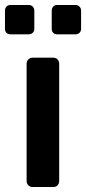

<svg xmlns="http://www.w3.org/2000/svg" viewBox="-41 -752 346 772"><path d="M90 0Q80 0 73 -7Q66 -14 66 -24V-496Q66 -506 73 -513Q80 -520 90 -520H173Q184 -520 190.5 -513Q197 -506 197 -496V-24Q197 -14 190.5 -7Q184 0 173 0ZM189 -614Q179 -614 173 -620Q167 -626 167 -636V-709Q167 -719 173 -725.5Q179 -732 189 -732H262Q272 -732 278.5 -725.5Q285 -719 285 -709V-636Q285 -626 278.5 -620Q272 -614 262 -614ZM1 -614Q-9 -614 -15 -620Q-21 -626 -21 -636V-709Q-21 -719 -15 -725.5Q-9 -732 1 -732H74Q84 -732 90.5 -725.5Q97 -719 97 -709V-636Q97 -626 90.5 -620Q84 -614 74 -614Z"/></svg>

Font: Rubik Light Medium
Style: Regular
Weight: 500
Version: Version 2.104